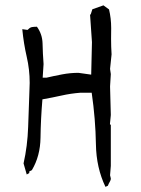

<svg xmlns="http://www.w3.org/2000/svg" viewBox="-20 -727 540 736"><path d="M405.8 -578.1 406.2 -619.1Q406.2 -656.7 397.9 -690.9L376.5 -706.5L334 -691.4L327.6 -671.4H325.2L332.5 -565.4L329.6 -440.9L280.8 -447.8Q249.5 -447.8 218.3 -441.9Q187 -436 158.2 -429.2H143.6L147 -481.4Q144 -521.5 143.1 -561Q142.1 -596.2 121.6 -624.5Q111.3 -624.5 103.3 -623.3Q95.2 -622.1 88.4 -614.7L85.4 -612.3L65.4 -615.2Q70.8 -559.6 82.3 -510Q93.8 -460.4 93.8 -409.2Q93.8 -397.9 92 -356Q90.3 -314 87.9 -240.5Q85.4 -167 70.3 -100.6L82.5 -58.1L92.3 -64V-69.8L102.1 -74.7Q134.3 -128.4 135.3 -199.2Q136.2 -270 142.6 -346.2Q181.2 -353 216.1 -360.8Q251 -368.7 288.6 -371.6H289.1H331.5Q346.2 -270 347.7 -173.8Q349.1 -84 384.3 -10.7L393.6 -15.1Q396.5 -22.9 399.2 -27.3Q401.9 -31.7 402.3 -33Q402.8 -34.2 403.3 -35.6Q403.8 -37.1 404.3 -38.1Q404.8 -40.5 404.8 -43L401.9 -55.2L404.8 -91.3V-248L401.4 -251L404.8 -286.1L401.9 -395.5L404.8 -442.9L401.9 -462.9L407.7 -518.6Q405.8 -547.9 405.8 -578.1Z"/></svg>

Font: Bakudai
Style: ExtraLight
Weight: 200
Version: Version 1.48